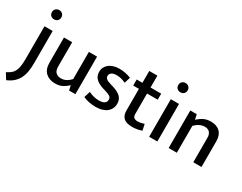

<svg xmlns="http://www.w3.org/2000/svg" viewBox="-139 -1275 2631 2090"><g transform="rotate(30 1176.0 -230.0)"><path d="M77 -472H180V-70Q180 -13 172.5 35Q165 83 146 122Q127 161 94 192Q61 223 9 245L-37 171Q-6 155 15.5 138.5Q37 122 50.5 97Q64 72 70.5 34.5Q77 -3 77 -60ZM129 -589Q102 -589 86 -605.5Q70 -622 70 -647Q70 -672 86.5 -688.5Q103 -705 129 -705Q155 -705 171.5 -688.5Q188 -672 188 -647Q188 -621 171.5 -605Q155 -589 129 -589Z M635 -472H738V0H659L646 -57H642Q617 -31 579 -10.5Q541 10 487 10Q412 10 367 -32Q322 -74 322 -158V-472H425V-169Q425 -114 450.5 -92Q476 -70 512 -70Q551 -70 581 -86.5Q611 -103 635 -130Z M1140 -376Q1108 -391 1080.5 -397.5Q1053 -404 1026 -404Q984 -404 962.5 -388.5Q941 -373 941 -347Q941 -327 957 -312.5Q973 -298 1023 -284L1053 -275Q1118 -255 1151.5 -223Q1185 -191 1185 -137Q1185 -71 1135 -30.5Q1085 10 998 10Q951 10 910.5 1.5Q870 -7 838 -22L862 -100Q891 -86 924 -77Q957 -68 992 -68Q1035 -68 1059 -83Q1083 -98 1083 -129Q1083 -158 1061.5 -170.5Q1040 -183 995 -197L964 -206Q901 -227 870.5 -259Q840 -291 840 -343Q840 -374 853 -399Q866 -424 889 -442Q912 -460 944.5 -470Q977 -480 1016 -480Q1053 -480 1091.5 -473Q1130 -466 1163 -451Z M1544 -396H1410V-141Q1410 -106 1426.5 -94Q1443 -82 1471 -82Q1491 -82 1513.5 -86.5Q1536 -91 1553 -97L1569 -21Q1549 -13 1517.5 -6.5Q1486 0 1451 0Q1375 0 1341.5 -31.5Q1308 -63 1308 -125V-396H1236V-472H1308V-621H1410V-472H1544Z M1665 0V-472H1768V0ZM1717 -589Q1690 -589 1674 -605.5Q1658 -622 1658 -647Q1658 -672 1674 -688.5Q1690 -705 1717 -705Q1743 -705 1759.5 -688.5Q1776 -672 1776 -647Q1776 -621 1759.5 -605Q1743 -589 1717 -589Z M2013 0H1910V-472H1991L2005 -409Q2040 -443 2078.5 -461.5Q2117 -480 2166 -480Q2241 -480 2282 -439Q2323 -398 2323 -322V0H2220V-309Q2220 -350 2199 -374Q2178 -398 2136 -398Q2104 -398 2072.5 -382.5Q2041 -367 2013 -338Z"/></g></svg>

Font: Mukta Mahee Medium
Style: Regular
Weight: 500
Designer: Shuchita Grover, Noopur Datye, Girish Dalvi, Yashodeep Gholap
Foundry: Ek Type
Version: Version 2.538;PS 1.000;hotconv 16.6.51;makeotf.lib2.5.65220;